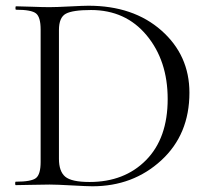

<svg xmlns="http://www.w3.org/2000/svg" viewBox="-20 -647 731 671"><path d="M303 4Q284 4 231 1Q178 -2 153 -2Q130 -2 89.5 -1Q49 0 35 0Q33 0 33 -6Q33 -12 35 -12Q90 -12 106 -25Q122 -38 122 -81V-544Q122 -587 106 -600Q90 -613 36 -613Q34 -613 34 -619Q34 -625 36 -625Q51 -625 90.5 -623.5Q130 -622 153 -622Q176 -622 224 -624.5Q272 -627 289 -627Q446 -627 544 -540.5Q642 -454 642 -323Q642 -177 543.5 -86.5Q445 4 303 4ZM293 -11Q415 -11 490.5 -87.5Q566 -164 566 -301Q566 -435 492.5 -523.5Q419 -612 298 -612Q234 -612 210 -599Q186 -586 186 -542V-92Q186 -48 208 -29.5Q230 -11 293 -11Z"/></svg>

Font: Cormorant
Style: Regular
Weight: 400
Designer: Christian Thalmann (Catharsis Fonts)
Version: Version 1.000;PS 001.000;hotconv 1.0.70;makeotf.lib2.5.58329